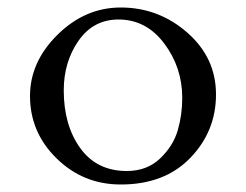

<svg xmlns="http://www.w3.org/2000/svg" viewBox="-20 -478 656 512"><path d="M60 -222Q60 -313 133.5 -385.5Q207 -458 302 -458Q403 -458 479.5 -391Q556 -324 556 -226Q556 -128 487.5 -57Q419 14 302 14Q202 14 131 -55.5Q60 -125 60 -222ZM296 -426Q229 -426 189.5 -369.5Q150 -313 150 -237Q150 -144 194 -83Q238 -22 318 -22Q372 -22 407 -55.5Q442 -89 454 -130.5Q466 -172 466 -217Q466 -298 418 -362Q370 -426 296 -426Z"/></svg>

Font: EB Garamond SC 12
Style: Regular
Weight: 400
Version: Version 0.016 ; ttfautohint (v0.97) -l 8 -r 50 -G 200 -x 0 -